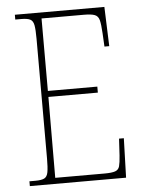

<svg xmlns="http://www.w3.org/2000/svg" viewBox="-52 -756 594 797"><g transform="rotate(-5 245.0 -357.0)"><path d="M40 0V-20H65Q90 -20 102 -26Q114 -32 117.5 -51Q121 -70 121 -108V-606Q121 -645 117.5 -663.5Q114 -682 102 -688Q90 -694 65 -694H40V-714H413L419 -550H399L396 -606Q394 -643 389.5 -660.5Q385 -678 370.5 -683.5Q356 -689 325 -689H149V-387H355V-362H149L148 -25H354Q384 -25 398 -30Q412 -35 416 -49.5Q420 -64 422 -94L426 -164H446L441 0Z"/></g></svg>

Font: Noto Serif Tamil Condensed Thin
Style: Regular
Weight: 100
Width: 3
Designer: Indian Type Foundry, Tom Grace, and the Monotype Design Team
Foundry: Monotype Imaging Inc.
Version: Version 2.004; ttfautohint (v1.8.4.7-5d5b)